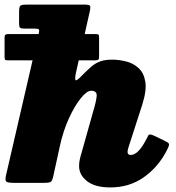

<svg xmlns="http://www.w3.org/2000/svg" viewBox="-36 -800 772 840"><path d="M1 -651H133L133.5 -654Q137 -668 133.5 -671.5Q130 -675 112 -675H70Q55.5 -675 51.5 -678.8Q47.5 -682.5 47.5 -698V-749Q47.5 -771.5 54 -775.8Q60.5 -780 82 -780H328Q353 -780 357.2 -775.2Q361.5 -770.5 356.5 -749L334.5 -651H381.5Q392 -651 394.8 -648.5Q397.5 -646 397.5 -637V-552.5Q397.5 -543.5 395 -539.8Q392.5 -536 380.5 -536H308.5L296.5 -483Q290.5 -454.5 294.8 -449.5Q299 -444.5 322.5 -469.5Q347 -494.5 365.2 -509.8Q383.5 -525 404 -532Q424.5 -539 455 -539Q484.5 -539 515.8 -531.2Q547 -523.5 570.2 -502.2Q593.5 -481 599.8 -442.2Q606 -403.5 586 -341L526 -155Q522 -142 522 -136Q522 -122 536 -122Q549.5 -122 565 -135Q580.5 -148 599 -181Q608 -197 612.5 -206.8Q617 -216.5 637.5 -206.5L678.5 -187Q700 -177 703 -171.2Q706 -165.5 694.5 -143.5Q657 -69.5 593.5 -24.8Q530 20 447 20Q379.5 20 344.8 -7.5Q310 -35 310 -73Q310 -87.5 312.8 -100.8Q315.5 -114 319 -125L371 -310Q385.5 -358 387 -380.5Q388.5 -403 362.5 -403Q344 -403 317.5 -370.2Q291 -337.5 266 -283.2Q241 -229 226.5 -163.5L197.5 -31Q193.5 -11.5 187.5 -5.8Q181.5 0 158 0H26Q-3 0 -8.8 -5.8Q-14.5 -11.5 -9.5 -34L106.5 -536H-0.5Q-11.5 -536 -13.8 -538.8Q-16 -541.5 -16 -551V-637Q-16 -645.5 -12.2 -648.2Q-8.5 -651 1 -651Z"/></svg>

Font: Besley* Fatface
Style: Italic
Weight: 900
Italic angle: -13°
Designer: Owen Earl
Foundry: indestructible type*
Version: Version 3.000; ttfautohint (v1.8.3)